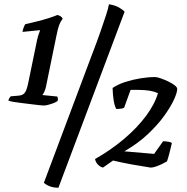

<svg xmlns="http://www.w3.org/2000/svg" viewBox="-20 -778 874 897"><path d="M185 -285Q181 -285 165 -286.5Q149 -288 127 -291Q105 -294 82.5 -296.5Q60 -299 43 -302Q26 -305 19 -308Q21 -316 24.5 -321Q28 -326 30 -328L65 -331Q81 -332 89.5 -338.5Q98 -345 103 -358Q108 -371 112 -391L153 -590Q156 -605 161 -619Q166 -633 167 -635L166 -637L85 -629Q87 -640 91 -650.5Q95 -661 98 -665Q125 -671 153 -678Q181 -685 206.5 -693Q232 -701 248 -708Q257 -706 263 -702Q269 -698 273 -691Q262 -676 256 -660Q250 -644 243 -608L195 -374Q193 -363 188 -351.5Q183 -340 178 -334L248 -327Q249 -325 250 -319Q251 -313 250 -308Q245 -302 232 -297Q219 -292 206 -288.5Q193 -285 185 -285ZM253 99Q230 99 213 92.5Q196 86 185 76L406 -513Q433 -583 449.5 -630.5Q466 -678 476 -709Q486 -740 489 -758Q516 -754 535 -743.5Q554 -733 562 -723ZM461 5Q447 1 437 -9.5Q427 -20 424 -35Q498 -77 559 -128.5Q620 -180 661.5 -235.5Q703 -291 718 -343Q699 -351 677.5 -354.5Q656 -358 627 -358Q618 -358 609 -358Q600 -358 590 -358L560 -275Q552 -269 523 -269Q515 -284 511 -309Q507 -334 506 -367Q531 -384 565 -395Q599 -406 636 -412Q673 -418 704 -418Q714 -418 731 -412Q748 -406 766 -397.5Q784 -389 796 -379.5Q808 -370 808 -363Q808 -346 793 -313Q778 -280 748 -238Q718 -196 671.5 -152Q625 -108 561 -71L700 -59L742 -118Q757 -118 768.5 -115.5Q780 -113 783 -110Q780 -96 776.5 -82.5Q773 -69 769.5 -55Q766 -41 760 -24Q752 -19 737.5 -12Q723 -5 708.5 0Q694 5 684 5Q639 -2 597 -9.5Q555 -17 508 -28Z"/></svg>

Font: Texturina Medium 12pt SemiBold
Style: Italic
Weight: 600
Italic angle: -11°
Version: Version 1.002